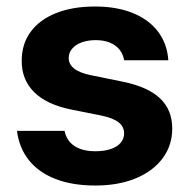

<svg xmlns="http://www.w3.org/2000/svg" viewBox="-20 -557 579 587"><path d="M272.6 -434.3Q249.2 -434.3 230.4 -427.7Q211.7 -421 200.9 -408.5Q190.1 -396 190.1 -380.2Q189.6 -361.6 205.9 -348Q222.3 -334.4 258.3 -327L354 -307.5Q431.3 -292 469 -256.6Q506.6 -221.2 506.6 -163.9Q506.6 -112.5 477.2 -73Q447.8 -33.6 394.9 -11.7Q341.9 10.2 271.5 10.2Q200.9 10.2 149.4 -9.9Q97.8 -30.1 68.1 -67.6Q38.3 -105.2 32 -156.9H177.4Q183.6 -126.6 207.7 -110.6Q231.9 -94.6 271.8 -94.6Q297.8 -94.6 317.6 -101Q337.5 -107.5 348.5 -119.9Q359.4 -132.4 359.4 -149.1Q359.4 -170.2 342 -183.5Q324.6 -196.7 287.5 -204.2L199.6 -221.7Q123.7 -236.6 84.8 -274.9Q45.9 -313.2 46.4 -371.5Q46.4 -422.5 73.8 -459.8Q101.2 -497.1 151.7 -517.1Q202.2 -537.1 270.4 -537.1Q336.8 -537.1 386.1 -517.1Q435.4 -497.1 463.4 -460Q491.4 -422.8 494.6 -372.7H359.5Q354.6 -401.8 331.6 -418Q308.6 -434.3 272.6 -434.3Z"/></svg>

Font: Pretendard GOV Variable
Style: Regular
Weight: 400
Designer: Base glyphs from Inter by Rasmus Andersson; Hangul glyphs from Noto Sans CJK(Source Han Sans) by Jang Soo-young and Kang
Foundry: Kil Hyung-jin
Version: Version 1.307;Glyphs 3.2 (3192)